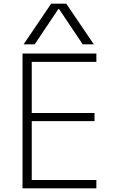

<svg xmlns="http://www.w3.org/2000/svg" viewBox="-20 -1020 640 1040"><path d="M102 0V-730H502V-685H152V-408H492V-364H152V-45H502V0ZM108 -780 257 -1000H339L488 -780H428L300 -971H296L168 -780Z"/></svg>

Font: M PLUS Code Latin Expanded Light
Style: Regular
Weight: 300
Width: 7
Designer: Coji Morishita
Foundry: UNDERFOREST DESIGN
Version: Version 1.002; ttfautohint (v1.8.3)